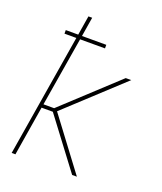

<svg xmlns="http://www.w3.org/2000/svg" viewBox="-136 -824 772 913"><g transform="rotate(20 250.0 -367.5)"><path d="M32 0 134 -619H74V-637H137L153 -735H172L156 -637H279V-619H153L95 -269H149L420 -520H448L167 -260L362 0H338L149 -251H92L51 0Z"/></g></svg>

Font: Iosevka SS18 Thin
Style: Italic
Weight: 100
Italic angle: -9°
Monospace: yes
Designer: Belleve Invis
Foundry: Belleve Invis
Version: Version 25.1.1; ttfautohint (v1.8.4)